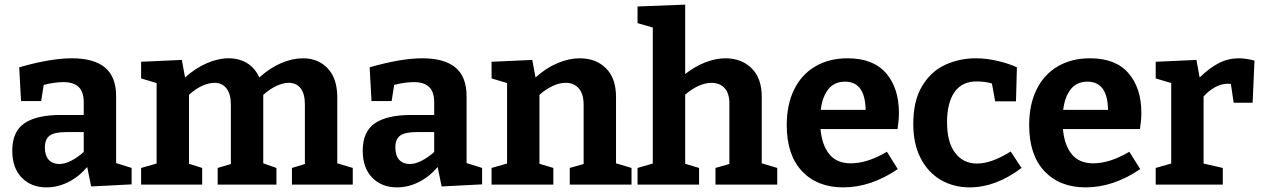

<svg xmlns="http://www.w3.org/2000/svg" viewBox="-20 -798 5457 830"><path d="M482 -93 549 -72V-1L374 8L357 -76Q320 -33 274.5 -10.5Q229 12 181 12Q115 12 74 -30Q33 -72 33 -147Q33 -229 85.5 -265Q138 -301 243 -301H342V-356Q342 -401 320 -422Q298 -443 254 -443Q216 -443 169 -431L158 -361H71L63 -507Q198 -546 291 -546Q386 -546 434 -506Q482 -466 482 -382ZM236 -89Q260 -89 287.5 -103Q315 -117 342 -141V-227H266Q215 -227 194.5 -211.5Q174 -196 174 -161Q174 -125 191 -107Q208 -89 236 -89Z M1438 -92 1505 -72V0H1242V-72L1298 -89V-346Q1298 -393 1279.5 -416.5Q1261 -440 1228 -440Q1204 -440 1175 -426.5Q1146 -413 1118 -388V-382V-92L1175 -72V0H921V-72L978 -89V-346Q978 -392 959 -416Q940 -440 908 -440Q883 -440 854 -427Q825 -414 797 -388V-90L854 -72V0H590V-72L657 -91V-439L590 -459V-531L766 -539L780 -463Q824 -503 873.5 -524.5Q923 -546 969 -546Q1013 -546 1047.5 -525.5Q1082 -505 1101 -463Q1146 -504 1195 -525Q1244 -546 1290 -546Q1355 -546 1396.5 -502.5Q1438 -459 1438 -377Z M1997 -93 2064 -72V-1L1889 8L1872 -76Q1835 -33 1789.5 -10.5Q1744 12 1696 12Q1630 12 1589 -30Q1548 -72 1548 -147Q1548 -229 1600.5 -265Q1653 -301 1758 -301H1857V-356Q1857 -401 1835 -422Q1813 -443 1769 -443Q1731 -443 1684 -431L1673 -361H1586L1578 -507Q1713 -546 1806 -546Q1901 -546 1949 -506Q1997 -466 1997 -382ZM1751 -89Q1775 -89 1802.5 -103Q1830 -117 1857 -141V-227H1781Q1730 -227 1709.5 -211.5Q1689 -196 1689 -161Q1689 -125 1706 -107Q1723 -89 1751 -89Z M2643 -92 2710 -72V0H2443V-72L2503 -89V-345Q2503 -392 2482 -416Q2461 -440 2425 -440Q2399 -440 2369.5 -426.5Q2340 -413 2312 -388V-90L2372 -72V0H2105V-72L2172 -91V-439L2105 -459V-531L2281 -539L2295 -463Q2340 -504 2390 -525Q2440 -546 2486 -546Q2557 -546 2600.5 -502Q2644 -458 2643 -375Z M3273 -92 3340 -72V0H3073V-72L3133 -89V-346Q3134 -393 3113 -416.5Q3092 -440 3055 -440Q3030 -440 3000.5 -427Q2971 -414 2942 -389V-90L3002 -72V0H2736V-72L2802 -91V-679L2736 -698V-770L2942 -778V-478Q2984 -511 3029 -528.5Q3074 -546 3116 -546Q3186 -546 3230 -502Q3274 -458 3273 -376Z M3814 -142 3861 -67Q3745 12 3625 12Q3513 12 3447 -58Q3381 -128 3381 -257Q3381 -346 3413 -411Q3445 -476 3504.5 -511Q3564 -546 3644 -546Q3755 -546 3810.5 -481.5Q3866 -417 3866 -310Q3866 -279 3860 -240H3527Q3533 -171 3565 -131.5Q3597 -92 3658 -92Q3730 -92 3814 -142ZM3528 -323H3722Q3720 -445 3633 -445Q3587 -445 3561 -412.5Q3535 -380 3528 -323Z M4396 -72Q4285 12 4172 12Q4102 12 4046.5 -20.5Q3991 -53 3959.5 -115Q3928 -177 3928 -262Q3928 -362 3966 -425.5Q4004 -489 4065.5 -517.5Q4127 -546 4199 -546Q4244 -546 4293 -534.5Q4342 -523 4376 -507L4372 -360H4282L4268 -437Q4238 -446 4202 -446Q4138 -446 4106 -399.5Q4074 -353 4074 -270Q4074 -183 4109 -137Q4144 -91 4204 -91Q4266 -91 4349 -143Z M4862 -142 4909 -67Q4793 12 4673 12Q4561 12 4495 -58Q4429 -128 4429 -257Q4429 -346 4461 -411Q4493 -476 4552.5 -511Q4612 -546 4692 -546Q4803 -546 4858.5 -481.5Q4914 -417 4914 -310Q4914 -279 4908 -240H4575Q4581 -171 4613 -131.5Q4645 -92 4706 -92Q4778 -92 4862 -142ZM4576 -323H4770Q4768 -445 4681 -445Q4635 -445 4609 -412.5Q4583 -380 4576 -323Z M5403 -536 5395 -354H5313L5301 -435Q5297 -436 5286 -436Q5260 -436 5232.5 -421Q5205 -406 5183 -381V-91L5266 -72V0H4976V-72L5043 -91V-439L4976 -459V-531L5152 -539L5166 -463Q5209 -505 5249.5 -525.5Q5290 -546 5335 -546Q5366 -546 5403 -536Z"/></svg>

Font: Bitter Pro
Style: Bold
Weight: 700
Designer: Sol Matas, and Bitter project Authors
Foundry: Sol Matas
Version: Version 1.010